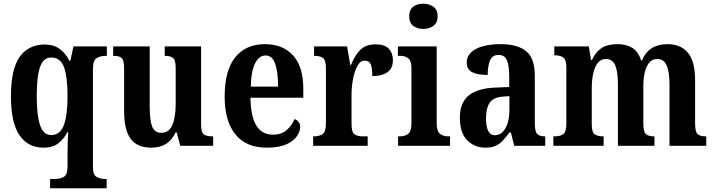

<svg xmlns="http://www.w3.org/2000/svg" viewBox="-20 -786 3849 1035"><path d="M250 229V179H273Q302 179 323 168Q344 157 344 114V46Q344 17 345 -17.5Q346 -52 348 -73H343Q324 -36 293.5 -13Q263 10 214 10Q131 10 85 -57Q39 -124 39 -268Q39 -413 86 -479.5Q133 -546 223 -546Q269 -546 302 -522Q335 -498 354 -458H359L376 -536H556V-485H550Q522 -485 501.5 -473Q481 -461 481 -415V115Q481 157 501.5 168Q522 179 551 179H555V229ZM256 -58Q304 -58 324 -111Q344 -164 344 -267Q344 -372 325 -424Q306 -476 256 -476Q214 -476 196 -425Q178 -374 178 -267Q178 -164 196 -111Q214 -58 256 -58Z M796 10Q719 10 684 -38Q649 -86 649 -187V-416Q649 -459 637 -472Q625 -485 593 -485H590V-536H787V-210Q787 -141 799.5 -105.5Q812 -70 850 -70Q891 -70 909 -112Q927 -154 927 -225V-420Q927 -464 911.5 -474.5Q896 -485 871 -485H868V-536H1064V-115Q1064 -71 1080 -61Q1096 -51 1121 -51H1129V0H952L932 -73H927Q906 -29 873.5 -9.5Q841 10 796 10Z M1419 10Q1306 10 1248.5 -62Q1191 -134 1191 -265Q1191 -406 1248 -477Q1305 -548 1409 -548Q1505 -548 1560 -487Q1615 -426 1615 -307V-259H1330Q1332 -156 1362.5 -108Q1393 -60 1452 -60Q1497 -60 1525 -84.5Q1553 -109 1568 -144Q1580 -140 1589 -129.5Q1598 -119 1598 -102Q1598 -77 1580 -51Q1562 -25 1522.5 -7.5Q1483 10 1419 10ZM1479 -319Q1479 -397 1463.5 -442Q1448 -487 1412 -487Q1376 -487 1354.5 -443.5Q1333 -400 1332 -319Z M1668 0V-51H1672Q1701 -51 1719 -63Q1737 -75 1737 -123V-417Q1737 -462 1721 -473.5Q1705 -485 1676 -485H1673V-536H1851L1868 -436H1872Q1893 -489 1923 -518Q1953 -547 2005 -547Q2054 -547 2076 -523Q2098 -499 2098 -461Q2098 -418 2069 -397Q2040 -376 1987 -376Q1987 -418 1979 -438.5Q1971 -459 1946 -459Q1922 -459 1906.5 -430.5Q1891 -402 1883 -360Q1875 -318 1875 -275V-118Q1875 -73 1891.5 -62Q1908 -51 1934 -51H1962V0Z M2262 -630Q2229 -630 2207.5 -646.5Q2186 -663 2186 -698Q2186 -734 2207.5 -750Q2229 -766 2262 -766Q2293 -766 2316 -750Q2339 -734 2339 -698Q2339 -663 2316 -646.5Q2293 -630 2262 -630ZM2126 0V-51H2136Q2164 -51 2181 -65Q2198 -79 2198 -122V-417Q2198 -458 2181 -471.5Q2164 -485 2138 -485H2125V-536H2334V-123Q2334 -79 2351.5 -65Q2369 -51 2396 -51H2406V0Z M2596 10Q2539 10 2499 -29.5Q2459 -69 2459 -152Q2459 -233 2507.5 -272Q2556 -311 2654 -314L2725 -317V-374Q2725 -430 2713 -460Q2701 -490 2667 -490Q2635 -490 2622 -461Q2609 -432 2609 -382Q2552 -382 2524 -397.5Q2496 -413 2496 -448Q2496 -482 2520.5 -504.5Q2545 -527 2586 -537.5Q2627 -548 2678 -548Q2770 -548 2816.5 -510Q2863 -472 2863 -377V-122Q2863 -80 2874.5 -65.5Q2886 -51 2916 -51H2919V0H2752L2734 -72H2726Q2707 -45 2689.5 -27Q2672 -9 2650.5 0.5Q2629 10 2596 10ZM2647 -57Q2683 -57 2704.5 -94.5Q2726 -132 2726 -191V-268L2689 -265Q2639 -261 2619.5 -232Q2600 -203 2600 -148Q2600 -105 2611.5 -81Q2623 -57 2647 -57Z M2963 0V-51H2971Q3000 -51 3016.5 -63Q3033 -75 3033 -120V-422Q3033 -464 3016.5 -476Q3000 -488 2971 -488H2968V-536H3154L3166 -463H3171Q3190 -505 3222 -526.5Q3254 -548 3310 -548Q3356 -548 3388.5 -528Q3421 -508 3436 -460H3441Q3476 -548 3579 -548Q3649 -548 3688 -502Q3727 -456 3727 -354V-122Q3727 -75 3740.5 -63Q3754 -51 3784 -51H3787V0H3589V-333Q3589 -397 3574 -432.5Q3559 -468 3523 -468Q3496 -468 3479.5 -448Q3463 -428 3455.5 -395Q3448 -362 3448 -324V-122Q3448 -75 3462 -63Q3476 -51 3505 -51H3508V0H3311V-333Q3311 -397 3297 -432.5Q3283 -468 3246 -468Q3218 -468 3201.5 -446Q3185 -424 3177.5 -388.5Q3170 -353 3170 -311V-116Q3170 -73 3186 -62Q3202 -51 3231 -51H3234V0Z"/></svg>

Font: Noto Serif Khmer Condensed
Style: Bold
Weight: 700
Width: 3
Designer: Danh Hong and the Monotype Design Team
Foundry: Monotype Imaging Inc.
Version: Version 2.004; ttfautohint (v1.8.4.7-5d5b)